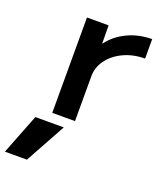

<svg xmlns="http://www.w3.org/2000/svg" viewBox="-233 -622 823 984"><g transform="rotate(20 178.0 -130.0)"><path d="M73 -520H191L192 -422H194Q232 -473 293 -501.5Q354 -530 425 -530V-424Q362 -424 310 -400Q258 -376 227.5 -335Q197 -294 197 -245V0H73ZM-87 270 -1 50H154L33 270Z"/></g></svg>

Font: Enso SemiBold
Style: Regular
Weight: 600
Designer: Coji Morishita
Foundry: UNDERFOREST DESIGN
Version: Version 1.000